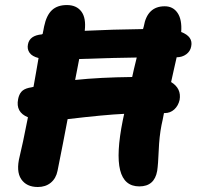

<svg xmlns="http://www.w3.org/2000/svg" viewBox="-20 -729 779 761"><path d="M129.9 12.2Q85 12.2 64 -19Q43 -50.3 58.1 -109.9Q68.4 -150.4 90.8 -264.2Q41.5 -284.2 51.8 -335.9Q55.2 -354 64.5 -365Q73.7 -376 94.2 -380.9Q98.1 -381.3 104.2 -382.8Q110.4 -384.3 112.8 -384.8Q115.7 -400.9 122.6 -439.9Q129.4 -479 132.8 -499Q107.4 -505.4 97.2 -519.8Q86.9 -534.2 90.8 -553.2Q97.2 -588.4 146 -592.8Q147.5 -594.2 148.9 -594.2Q150.4 -600.6 152.3 -610.8Q154.3 -621.1 154.8 -624Q164.1 -668.5 185.8 -688.7Q207.5 -709 245.1 -709Q283.2 -709 302.5 -683.3Q321.8 -657.7 315.9 -606.9Q426.3 -612.3 546.9 -613.8Q547.4 -615.2 548.3 -618.9Q549.3 -622.6 549.8 -624Q563.5 -704.1 632.8 -704.1Q666 -704.1 683.8 -677.7Q701.7 -651.4 698.2 -602.1Q746.1 -584 737.8 -544.9Q734.4 -525.9 718.3 -513.9Q702.1 -502 680.2 -502Q677.2 -487.3 669.4 -454.3Q661.6 -421.4 658.2 -403.8Q699.7 -378.4 691.9 -333Q686.5 -309.6 670.7 -295.2Q654.8 -280.8 632.8 -280.8H629.9Q628.4 -271 624.8 -254.6Q621.1 -238.3 620.1 -232.9Q611.3 -188 609.1 -132.8Q606.9 -77.6 603 -51.8Q592.3 9.8 532.2 9.8Q472.2 9.8 456.1 -54.7Q439.9 -119.1 466.8 -252.9Q472.2 -276.4 472.2 -277.8Q396 -274.4 248 -256.8Q244.1 -236.8 229.7 -161.4Q215.3 -85.9 208 -51.8Q202.1 -22 181.4 -4.9Q160.6 12.2 129.9 12.2ZM293.9 -495.1Q291.5 -481.4 285.9 -453.6Q280.3 -425.8 277.8 -412.1Q376 -422.4 503.9 -423.8Q508.8 -447.8 522 -501Q429.7 -500 293.9 -495.1Z"/></svg>

Font: Shantell Sans Normal
Style: Bold Italic
Weight: 700
Italic angle: -11.31°
Designer: Stephen Nixon, Anya Danilova, Shantell Martin
Foundry: Arrow Type
Version: Version 1.006;[559af2be0]